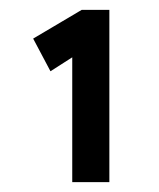

<svg xmlns="http://www.w3.org/2000/svg" viewBox="-20 -797 321 388"><path d="M126 -429V-703L132 -685L82 -653L47 -719L145 -777H201V-429H164Q154 -429 145 -429Q136 -429 126 -429Z"/></svg>

Font: Lexend Medium
Style: Regular
Weight: 500
Designer: Bonnie Shaver-Troup, Thomas Jockin
Foundry: Lexend
Version: Version 1.005